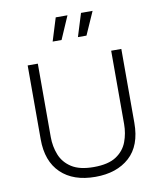

<svg xmlns="http://www.w3.org/2000/svg" viewBox="-97 -973 899 1062"><g transform="rotate(-10 353.0 -441.5)"><path d="M353 12Q229 12 159.5 -55Q90 -122 90 -245V-660H147V-248Q147 -195 165.5 -148Q184 -101 229 -72Q274 -43 353 -43Q435 -43 479.5 -72.5Q524 -102 541.5 -149Q559 -196 559 -248V-660H616V-245Q616 -117 544.5 -52.5Q473 12 353 12ZM299 -766H249L289 -895H355ZM439 -766H391L431 -895H496Z"/></g></svg>

Font: Bricolage Grotesque 10pt ExtraLight
Style: Regular
Weight: 200
Designer: Mathieu Triay
Foundry: Atelier Triay
Version: Version 1.000; ttfautohint (v1.8.4.7-5d5b);gftools[0.9.32]